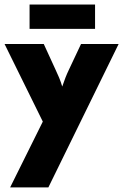

<svg xmlns="http://www.w3.org/2000/svg" viewBox="-22 -619 537 837"><path d="M22.2 197.9 164.6 -88.9 -2.1 -427.1H168.8L220.1 -315.3Q228.5 -297.9 235.8 -280.2Q243.1 -262.5 249.3 -241.7Q256.2 -262.5 263.2 -280.2Q270.1 -297.9 278.5 -315.3L331.2 -427.1H495.1L188.9 197.9ZM106.9 -493.1V-599.3H392.4V-493.1Z"/></svg>

Font: Afacad Flux ExtraBold
Style: Regular
Weight: 800
Designer: Kristian Moeller
Foundry: Dicotype
Version: Version 1.100